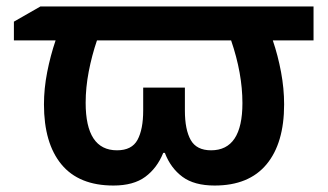

<svg xmlns="http://www.w3.org/2000/svg" viewBox="-20 -564 1016 594"><path d="M950 -544H105L23 -497V-439H152Q136 -392 126 -341Q116 -290 116 -241Q116 -121 170 -55.5Q224 10 331 10Q393 10 429.5 -17Q466 -44 485 -91H490Q508 -44 544.5 -17Q581 10 644 10Q750 10 804.5 -55.5Q859 -121 859 -241Q859 -290 849.5 -341Q840 -392 824 -439H950ZM695 -439Q730 -337 730 -245Q730 -99 633 -99Q588 -99 570 -131Q552 -163 552 -222V-293H423V-222Q423 -164 405.5 -131.5Q388 -99 342 -99Q245 -99 245 -246Q245 -293 254.5 -342.5Q264 -392 280 -439Z"/></svg>

Font: Noto Sans UI
Style: Bold
Weight: 700
Designer: Monotype Design Team
Foundry: Monotype Imaging Inc.
Version: Version 1.901